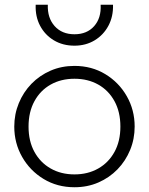

<svg xmlns="http://www.w3.org/2000/svg" viewBox="-20 -772 626 807"><path d="M293 15Q220.5 15 163.2 -19.8Q106 -54.5 73 -112.5Q40 -170.5 40 -240Q40 -292 59 -338.2Q78 -384.5 112.2 -419.8Q146.5 -455 192.5 -475Q238.5 -495 293 -495Q365.5 -495 422.8 -460.2Q480 -425.5 513 -367.5Q546 -309.5 546 -240Q546 -188 527 -141.8Q508 -95.5 473.8 -60.2Q439.5 -25 393.5 -5Q347.5 15 293 15ZM293 -39Q349.5 -39 393 -63.8Q436.5 -88.5 461.2 -133.5Q486 -178.5 486 -240Q486 -301.5 461.2 -346.8Q436.5 -392 393 -416.5Q349.5 -441 293 -441Q236.5 -441 193 -416.5Q149.5 -392 124.8 -346.8Q100 -301.5 100 -240Q100 -178.5 124.8 -133.5Q149.5 -88.5 193 -63.8Q236.5 -39 293 -39ZM293 -580Q244 -580 206.5 -602.5Q169 -625 148.5 -663.8Q128 -702.5 130 -752H181Q179 -696.5 209.8 -662.2Q240.5 -628 293 -628Q345.5 -628 375.8 -662.2Q406 -696.5 403 -752H455Q456.5 -703 435.8 -664Q415 -625 377.8 -602.5Q340.5 -580 293 -580Z"/></svg>

Font: Geologica-Sharp
Style: Regular
Weight: 100
Designer: Sindre Bremnes, Frode Helland
Foundry: Monokrom Skriftforlag AS
Version: Version 1.010;gftools[0.9.28]